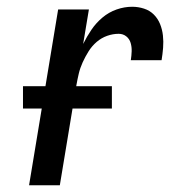

<svg xmlns="http://www.w3.org/2000/svg" viewBox="-20 -548 540 568"><path d="M66 0 152 -520H243L226 -418Q237 -440 250.5 -460Q264 -480 283 -496Q302 -512 325 -520Q348 -528 371 -528Q389 -528 406 -522.5Q423 -517 435 -505Q447 -493 453.5 -477Q460 -461 462 -443Q464 -425 462.5 -406.5Q461 -388 458 -370H367Q369 -383 369.5 -396Q370 -409 366.5 -421Q363 -433 353.5 -440.5Q344 -448 331 -448Q314 -448 297 -442Q280 -436 266 -424Q252 -412 242 -396Q232 -380 224.5 -363.5Q217 -347 213 -330Q209 -313 206 -296L157 0ZM311 -227H48V-293H311Z"/></svg>

Font: Iosevka Term Curly Medium
Style: Italic
Weight: 500
Italic angle: -9°
Designer: Belleve Invis
Foundry: Belleve Invis
Version: Version 32.3.0